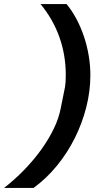

<svg xmlns="http://www.w3.org/2000/svg" viewBox="-139 -780 491 937"><path d="M302 -413Q302 -335 282 -256.5Q262 -178 226 -106Q190 -34 139 28.5Q88 91 25 137H-119Q-64 94 -17.5 45.5Q29 -3 64.5 -53Q100 -103 124 -153Q148 -203 157 -250L178 -354Q180 -367 181 -379Q182 -391 182 -414Q182 -511 151 -598.5Q120 -686 59 -760H186Q213 -727 234.5 -686.5Q256 -646 271 -601Q286 -556 294 -508Q302 -460 302 -413Z"/></svg>

Font: IBM Plex Sans Cond
Style: Bold Italic
Weight: 700
Width: 3
Italic angle: -11°
Designer: Mike Abbink, Paul van der Laan, Pieter van Rosmalen
Foundry: Bold Monday
Version: Version 1.3